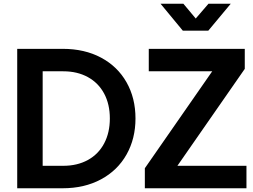

<svg xmlns="http://www.w3.org/2000/svg" viewBox="-20 -1006 1351 1026"><path d="M72 -745H315Q432 -745 520 -698Q608 -651 656 -566.5Q704 -482 704 -373Q704 -265 656 -180Q608 -95 519.5 -47.5Q431 0 315 0H72ZM318 -120Q393 -120 449.5 -151Q506 -182 536.5 -239.5Q567 -297 567 -373Q567 -449 536.5 -506Q506 -563 449.5 -594Q393 -625 318 -625H208V-120ZM754 -107 1114 -625H775V-745H1288V-638L928 -120H1297V0H754ZM960 -986 1026 -907 1094 -986H1213L1093 -842H957L838 -986Z"/></svg>

Font: Eudoxus Sans
Style: Bold
Weight: 700
Designer: Stijn de Vries
Foundry: tokotype
Version: Version 2.005